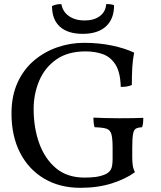

<svg xmlns="http://www.w3.org/2000/svg" viewBox="-20 -890 771 919"><path d="M364 9Q266 9 191.5 -35Q117 -79 76 -159Q35 -239 35 -347Q35 -431 64 -494.5Q93 -558 142.5 -600Q192 -642 254 -663.5Q316 -685 382 -685Q454 -685 516 -672Q578 -659 622 -638Q615 -603 613 -565Q611 -527 611 -483Q599 -478 586.5 -476Q574 -474 558 -474Q556 -544 533 -580.5Q510 -617 473 -630.5Q436 -644 390 -644Q304 -644 249 -605Q194 -566 167.5 -503Q141 -440 141 -369Q141 -278 168 -203.5Q195 -129 248.5 -84.5Q302 -40 384 -40Q414 -40 437.5 -43Q461 -46 485 -56Q502 -64 510.5 -78.5Q519 -93 519 -131V-181Q519 -226 513.5 -247Q508 -268 489.5 -274Q471 -280 433 -281Q430 -288 428.5 -301.5Q427 -315 427 -327Q446 -326 482 -325Q518 -324 549 -324Q580 -324 615 -324.5Q650 -325 666 -326Q666 -317 665 -304Q664 -291 660 -281Q640 -280 630 -274Q620 -268 616.5 -247Q613 -226 613 -181V-136Q613 -115 615.5 -98Q618 -81 626 -66Q583 -34 516 -12.5Q449 9 364 9ZM526 -865Q526 -799 487 -763.5Q448 -728 376 -728Q305 -728 267 -762Q229 -796 229 -861Q239 -866 251 -868.5Q263 -871 274 -870Q280 -834 310 -813Q340 -792 385 -792Q430 -792 458 -813Q486 -834 488 -870Q499 -871 509 -869.5Q519 -868 526 -865Z"/></svg>

Font: Vollkorn
Style: Regular
Weight: 400
Designer: Friedrich Althausen
Foundry: Friedrich Althausen
Version: Version 4.104